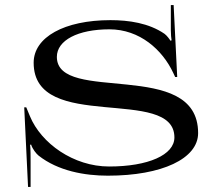

<svg xmlns="http://www.w3.org/2000/svg" viewBox="-20 -684 862 753"><path d="M75 -263 90 49H100V-47C100 -65 100 -106 98 -116L102 -117C107 -100 122.7 -80.6 131 -74C207.6 -13.4 312.2 5 403 5C615.4 5 757 -61.8 757 -162C757 -310.6 618.5 -337.6 480 -352.1C341.5 -366.6 203 -367.5 203 -461C203 -525.8 285.4 -569 409 -569C528 -569 616.9 -488.9 659.5 -398L667 -382H675L661 -664H650V-565C650 -548 651.6 -535.2 653 -525.8L648 -524.6C646.8 -528.2 633.7 -545.6 625.2 -551.4C563.5 -593.7 485.1 -605 413.2 -605C232.5 -605 112 -538.2 112 -438C112 -298.5 250 -277.4 388 -264.3C526 -251.2 664 -247.1 664 -145C664 -76.6 561.6 -31 408 -31C268 -31 141.3 -122.1 97.5 -228L83 -263Z"/></svg>

Font: Prida01
Style: Bold
Weight: 700
Designer: gluk
Foundry: gluk
Version: Version 00.072